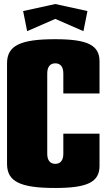

<svg xmlns="http://www.w3.org/2000/svg" viewBox="-20 -925 530 955"><path d="M115 -770 255 -831 395 -770 415 -870 255 -905 95 -870ZM475 -460V-620C475 -700 416 -730 255 -730C80 -730 15 -698 15 -610V-110C15 -22 80 10 255 10C416 10 475 -20 475 -100V-260H295V-160C295 -128 281 -110 255 -110C229 -110 215 -128 215 -160V-560C215 -592 229 -610 255 -610C281 -610 295 -592 295 -560V-460Z"/></svg>

Font: MikodacsPCS
Style: Regular
Weight: 900
Designer: gluk (gluksza@wp.pl)
Foundry: gluk (gluksza@wp.pl)
Version: Version 0.27